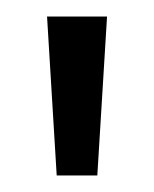

<svg xmlns="http://www.w3.org/2000/svg" viewBox="-20 -815 187 233"><path d="M37.1 -794.9H109.9L98.1 -602.1H48.8Z"/></svg>

Font: PoppinsZ Light
Style: Regular
Weight: 300
Designer: Ninad Kale (Devanagari), Jonny Pinhorn (Latin)
Foundry: Indian Type Foundry
Version: Version 3.002;FEAKit 1.0